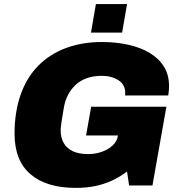

<svg xmlns="http://www.w3.org/2000/svg" viewBox="-20 -905 873 937"><path d="M350 12Q207 12 129 -54.5Q51 -121 51 -253Q51 -306 58.5 -353.5Q66 -401 80 -441Q110 -527 167 -584.5Q224 -642 303 -671Q382 -700 477 -700Q547 -700 607 -686.5Q667 -673 711.5 -646Q756 -619 780.5 -579Q805 -539 805 -485Q805 -474 804 -462.5Q803 -451 801 -439H590Q591 -443 591 -446.5Q591 -450 591 -454Q591 -473 582.5 -488Q574 -503 558 -513.5Q542 -524 521.5 -529.5Q501 -535 477 -535Q438 -535 406.5 -524.5Q375 -514 351.5 -493Q328 -472 312.5 -443Q297 -414 291 -376Q286 -346 283 -327.5Q280 -309 278.5 -298Q277 -287 276.5 -281Q276 -275 276 -270Q276 -233 291 -207Q306 -181 335.5 -167Q365 -153 410 -153Q445 -153 476.5 -164Q508 -175 529.5 -195Q551 -215 555 -241L556 -244H400L425 -384H792L724 0H610L600 -68Q566 -42 527 -24Q488 -6 444.5 3Q401 12 350 12ZM424 -746 448 -885H600L576 -746Z"/></svg>

Font: Archivo SemiBold Black
Style: Italic
Weight: 900
Italic angle: -10°
Version: Version 2.001